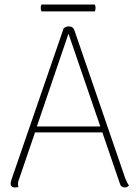

<svg xmlns="http://www.w3.org/2000/svg" viewBox="-20 -816 602 844"><path d="M547 -1Q539 8 530 8Q522 8 516 4.5Q510 1 508 -6L430 -234H134L64 -29Q59 -17 59 -8Q59 2 61 6Q55 8 45 8Q37 8 31.5 3Q26 -2 27 -10Q27 -15 29.5 -23Q32 -31 33 -34L260 -692Q271 -700 282 -700Q301 -700 307 -683L531 -31Q539 -11 547 -1ZM421 -260 281 -668 142 -260ZM397 -796Q400 -789 400 -781Q400 -774 397 -766H162Q159 -774 159 -781Q159 -789 162 -796Z"/></svg>

Font: Arima Madurai Thin
Style: Regular
Weight: 250
Designer: Joana Correia and Natanael Gama
Foundry: NDISCOVER
Version: Version 1.019; ttfautohint (v1.5) -l 7 -r 28 -G 50 -x 13 -D 